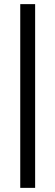

<svg xmlns="http://www.w3.org/2000/svg" viewBox="-20 -715 268 929"><path d="M150 194H78V-695H150Z"/></svg>

Font: Hind Mysuru
Style: Regular
Weight: 400
Designer: Manushi Parikh, Hitesh Malaviya
Foundry: Indian Type Foundry
Version: Version 0.703;PS 1.0;hotconv 1.0.86;makeotf.lib2.5.63406